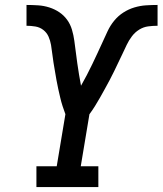

<svg xmlns="http://www.w3.org/2000/svg" viewBox="-20 -755 656 775"><path d="M127 0V-84H209L244 -294Q238 -310 232.5 -327Q227 -344 223 -361.5Q219 -379 215 -396.5Q211 -414 208 -431.5Q205 -449 202 -466.5Q199 -484 196 -502Q193 -520 191 -538Q189 -556 186 -573.5Q183 -591 176 -607Q169 -623 155 -634Q141 -645 123 -648Q105 -651 87 -651V-735Q110 -735 133.5 -733.5Q157 -732 179 -725Q201 -718 219.5 -705.5Q238 -693 251 -675Q264 -657 270.5 -635Q277 -613 280 -590.5Q283 -568 286 -545Q289 -522 292 -499.5Q295 -477 299 -454Q303 -431 307 -409Q319 -430 330.5 -452Q342 -474 352.5 -496Q363 -518 373.5 -540.5Q384 -563 394 -585Q404 -607 414.5 -629.5Q425 -652 441 -671.5Q457 -691 478 -704.5Q499 -718 522.5 -725Q546 -732 569.5 -733.5Q593 -735 616 -735V-651Q597 -651 578 -648.5Q559 -646 542 -635.5Q525 -625 512.5 -608.5Q500 -592 491.5 -574Q483 -556 474.5 -538Q466 -520 457.5 -502.5Q449 -485 440.5 -467Q432 -449 422.5 -431.5Q413 -414 403.5 -396.5Q394 -379 384 -361.5Q374 -344 363.5 -327Q353 -310 341 -294L306 -84H377V0Z"/></svg>

Font: Iosevka Etoile Medium Oblique
Style: Regular
Weight: 500
Italic angle: -9°
Designer: Belleve Invis
Foundry: Belleve Invis
Version: Version 15.5.2; ttfautohint (v1.8.4)